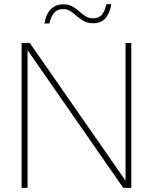

<svg xmlns="http://www.w3.org/2000/svg" viewBox="-20 -913 743 933"><path d="M85 0V-704H125L590 -35V-704H618V0H579L114 -669V0ZM521 -893Q506 -800 433 -800Q406 -800 387.5 -810.5Q369 -821 353.5 -834.5Q338 -848 322.5 -858.5Q307 -869 287 -869Q259 -869 243 -850.5Q227 -832 220 -799H196Q204 -846 228 -869Q252 -892 288 -892Q313 -892 331 -882Q349 -872 364.5 -858Q380 -844 396 -834Q412 -824 432 -824Q461 -824 475.5 -842Q490 -860 497 -893Z"/></svg>

Font: Prodigy Sans ExtraLight
Style: Regular
Weight: 200
Designer: Wei Huang
Foundry: Wei Huang
Version: Version 1.003; ttfautohint (v1.8.3)